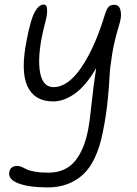

<svg xmlns="http://www.w3.org/2000/svg" viewBox="-20 -567 603 846"><path d="M189.9 258.8Q108.9 258.8 61.8 241.2Q14.6 223.6 21 190.9Q25.9 164.1 56.2 164.1Q65.4 164.1 76.2 168.7Q86.9 173.3 97.4 179Q107.9 184.6 133.1 189.2Q158.2 193.8 192.9 193.8Q231.4 193.8 261.2 180.4Q291 167 311.5 141.4Q332 115.7 345.7 82.5Q359.4 49.3 368.2 4.9Q375 -29.3 383.8 -112.5Q392.6 -195.8 403.8 -267.1Q359.4 -189.9 310.5 -155Q261.7 -120.1 214.8 -120.1Q131.8 -120.1 100.8 -187Q69.8 -253.9 98.1 -393.1Q115.2 -482.4 133.3 -514.6Q151.4 -546.9 172.9 -546.9Q179.7 -546.9 183.8 -541Q188 -535.2 187.7 -517.3Q187.5 -499.5 180.2 -471.2Q145.5 -342.8 154.3 -262.9Q163.1 -183.1 215.8 -183.1Q279.8 -183.1 339.1 -270.8Q398.4 -358.4 441.9 -502Q450.7 -529.3 459 -537.6Q467.3 -545.9 483.9 -545.9Q495.6 -545.9 503.2 -538.1Q510.7 -530.3 512.9 -509Q515.1 -487.8 502.9 -450.2Q483.4 -385.3 473.9 -326.9Q464.4 -268.6 462.6 -228Q460.9 -187.5 454.1 -121.1Q447.3 -54.7 433.1 15.1Q407.2 145.5 345.7 202.1Q284.2 258.8 189.9 258.8Z"/></svg>

Font: Shantell Sans Irregular
Style: Italic
Weight: 300
Italic angle: -11.31°
Designer: Stephen Nixon, Anya Danilova, Shantell Martin
Foundry: Arrow Type
Version: Version 1.006;[9816181b4]